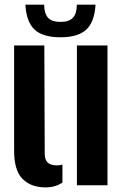

<svg xmlns="http://www.w3.org/2000/svg" viewBox="-20 -795 531 824"><path d="M40.6 -147.2V-600H170.3L171.9 -136.2Q171.9 -109.9 184.3 -97.6Q196.7 -85.3 224.6 -85.3Q237 -85.3 248 -88.6V-11.7Q217.7 9.2 175.5 9.2Q112.9 9.2 76.7 -27.2Q40.6 -63.7 40.6 -147.2ZM310.1 0V-600H441.3V0ZM239.6 -635Q163.7 -635 128.4 -668Q93 -700.9 89 -775.1H169.4Q169.7 -737.2 186 -719.1Q202.3 -701 239.6 -701Q276.4 -701 293 -718.9Q309.6 -736.8 309.7 -775.1H390Q385.6 -700.9 350.3 -668Q315 -635 239.6 -635Z"/></svg>

Font: Big Shoulders Stencil Text SC Thin
Style: Regular
Weight: 100
Designer: Patric King
Foundry: XO Type Co
Version: Version 2.001